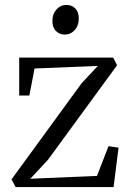

<svg xmlns="http://www.w3.org/2000/svg" viewBox="-20 -755 526 775"><path d="M375 -489 119.5 -478.5 98.5 -369.5H57.5V-522.5H437L452.5 -491.5L174 -110.5L102.5 -33.5L371.5 -45L418 -165L458.5 -159L438.5 0H43L26.5 -31L309.5 -419ZM241 -615.5Q220 -615.5 205.8 -629.8Q191.5 -644 191.5 -671.5Q191.5 -698.5 207.8 -716.8Q224 -735 247.5 -735H248.5Q270 -735 284 -721Q298 -707 298 -679.5Q298 -652 281.8 -633.8Q265.5 -615.5 242 -615.5Z"/></svg>

Font: Merriweather 96pt Light
Style: Regular
Weight: 300
Version: Version 2.100